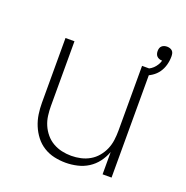

<svg xmlns="http://www.w3.org/2000/svg" viewBox="-118 -749 837 865"><g transform="rotate(20 300.0 -316.0)"><path d="M287 8Q259 8 232 2Q205 -4 181.5 -18.5Q158 -33 141 -55Q124 -77 113.5 -102.5Q103 -128 99 -155Q95 -182 95 -210V-520H138V-210Q138 -187 141 -164Q144 -141 153 -120Q162 -99 177 -81Q192 -63 212 -51.5Q232 -40 254.5 -35Q277 -30 300 -30Q323 -30 345.5 -35Q368 -40 388 -51.5Q408 -63 423 -81Q438 -99 447 -120Q456 -141 459 -164Q462 -187 462 -210V-520H505V0H462V-107Q452 -80 435 -57.5Q418 -35 394.5 -20Q371 -5 343 1.5Q315 8 287 8ZM484 -482 473 -510Q484 -514 495 -519.5Q506 -525 514.5 -533Q523 -541 529.5 -551.5Q536 -562 539 -573H538Q531 -573 524.5 -575.5Q518 -578 513.5 -582.5Q509 -587 507 -593.5Q505 -600 505 -607Q505 -614 507 -620.5Q509 -627 514 -631.5Q519 -636 525.5 -638Q532 -640 539 -640Q545 -640 552 -638Q559 -636 564 -631Q569 -626 570.5 -619Q572 -612 572 -605Q572 -584 566.5 -564Q561 -544 549.5 -527.5Q538 -511 520.5 -499.5Q503 -488 484 -482Z"/></g></svg>

Font: Iosevka Aile Extralight
Style: Regular
Weight: 200
Designer: Belleve Invis
Foundry: Belleve Invis
Version: Version 31.1.0; ttfautohint (v1.8.4)